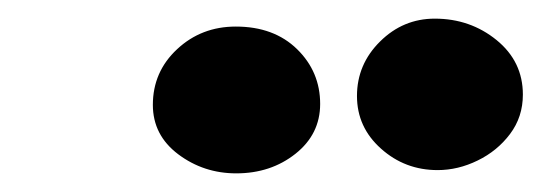

<svg xmlns="http://www.w3.org/2000/svg" viewBox="-20 -775 581 206"><path d="M449.5 -592.5Q414.5 -592.5 388.8 -615.5Q363 -638.5 363 -672Q363 -706 387.8 -730.5Q412.5 -755 446.5 -755Q484.5 -755 512.8 -732Q541 -709 541 -673.5Q541 -649.5 527.2 -631.2Q513.5 -613 492.5 -602.8Q471.5 -592.5 449.5 -592.5ZM233.5 -589Q198.5 -589 171.2 -609.5Q144 -630 144 -662.5Q144 -698 170 -722.2Q196 -746.5 233 -746.5Q274 -746.5 298.8 -722.2Q323.5 -698 323.5 -663.5Q323.5 -631 297 -610Q270.5 -589 233.5 -589Z"/></svg>

Font: Grandstander Black
Style: Italic
Weight: 900
Italic angle: -15°
Designer: Tyler Finck
Foundry: Etcetera Type Co
Version: Version 1.200; ttfautohint (v1.8.3)